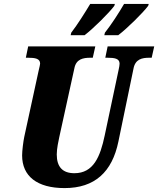

<svg xmlns="http://www.w3.org/2000/svg" viewBox="-20 -951 808 981"><path d="M516 -784 513 -771H584C631 -807 710 -885 737 -921L740 -931H614C586 -883 550 -827 516 -784ZM344 -784 341 -771H412C459 -807 538 -886 564 -921L567 -931H441C412 -883 377 -827 344 -784ZM310 10C464 10 553 -72 585 -228L662 -600C671 -649 706 -656 743 -656H755L768 -714H530L518 -656H529C565 -656 591 -652 591 -626C591 -620 589 -606 586 -594L515 -259C492 -149 457 -66 360 -66C300 -66 270 -98 270 -162C270 -192 279 -232 283 -251L360 -602C369 -649 404 -656 442 -656H454L467 -714H124L112 -656H123C159 -656 185 -652 185 -626C185 -620 182 -611 177 -588L104 -252C99 -228 93 -181 93 -157C93 -51 169 10 310 10Z"/></svg>

Font: Noto Serif Condensed Black
Style: Italic
Weight: 900
Width: 3
Italic angle: -12°
Designer: Monotype Design Team
Foundry: Monotype Imaging Inc.
Version: Version 2.013